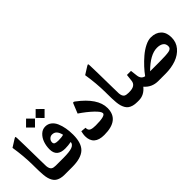

<svg xmlns="http://www.w3.org/2000/svg" viewBox="31 -1466 2174 2174"><g transform="rotate(-45 1118.0 -379.0)"><path d="M156.2 -311.5Q157.2 -226.1 158.2 -215.8Q162.6 -169.9 185.1 -155.3Q203.1 -143.6 238.8 -143.6H252Q264.2 -143.6 264.2 -96.2V-60.5Q264.2 0 252 0H236.3Q199.7 0 172.1 -7.8Q144.5 -15.6 126 -29.1Q107.4 -42.5 95 -64.5Q82.5 -86.4 75.7 -110.6Q68.8 -134.8 65.7 -168.2Q62.5 -201.7 61.8 -234.1Q61 -266.6 60.5 -308.6Q60.5 -324.2 60.5 -332Q59.1 -478 34.2 -632.3L121.1 -687Q141.1 -699.2 144.8 -696.8Q148.4 -694.3 149.4 -669.9Q152.3 -606.4 156.2 -311.5Z M530.3 -757.8 602.1 -686.5 530.3 -614.7 459 -686.5ZM377 -757.8 448.2 -686.5 377 -614.7 305.2 -686.5ZM247.1 -143.6H361.3Q459 -143.6 501.7 -159.7Q544.4 -175.8 547.9 -213.4Q497.6 -204.1 451.2 -204.1Q318.4 -204.1 318.4 -324.2Q318.4 -377.9 335.2 -426.8Q352.1 -475.6 386.7 -508.5Q421.4 -541.5 466.8 -541.5Q508.8 -541.5 540.5 -516.8Q572.3 -492.2 590.3 -450.2Q608.4 -408.2 617.2 -358.4Q626 -308.6 626 -252.4Q626 -115.7 562.7 -57.9Q499.5 0 358.4 0H247.1Q220.2 0 220.2 -70.3V-86.4Q220.2 -143.6 247.1 -143.6ZM462.4 -322.8Q514.6 -322.8 543.9 -332.5Q533.2 -378.4 512.2 -400.6Q491.2 -422.9 457 -422.9Q432.6 -422.9 413.6 -404.5Q394.5 -386.2 394.5 -358.9Q394.5 -337.9 411.4 -330.3Q428.2 -322.8 462.4 -322.8Z M779.8 -208.5Q779.8 -200.2 780.8 -192.4Q784.2 -165 808.8 -155Q833.5 -145 880.4 -145Q1036.6 -145 1036.6 -186Q1036.6 -213.4 976.3 -270.5Q916 -327.6 830.1 -385.7L876.5 -500.5Q883.8 -520.5 906.7 -502.4Q1114.7 -346.7 1114.7 -190.4Q1114.7 0 873 0Q708 0 708 -146.5Q708 -171.4 718.3 -214.4Z M1319.8 -311.5Q1320.8 -226.1 1321.8 -215.8Q1326.2 -169.9 1348.6 -155.3Q1366.7 -143.6 1402.3 -143.6H1415.5Q1427.7 -143.6 1427.7 -96.2V-60.5Q1427.7 0 1415.5 0H1399.9Q1363.3 0 1335.7 -7.8Q1308.1 -15.6 1289.6 -29.1Q1271 -42.5 1258.5 -64.5Q1246.1 -86.4 1239.3 -110.6Q1232.4 -134.8 1229.2 -168.2Q1226.1 -201.7 1225.3 -234.1Q1224.6 -266.6 1224.1 -308.6Q1224.1 -324.2 1224.1 -332Q1222.7 -478 1197.8 -632.3L1284.7 -687Q1304.7 -699.2 1308.3 -696.8Q1312 -694.3 1313 -669.9Q1315.9 -606.4 1319.8 -311.5Z M2025.4 -409.7Q2102.5 -409.7 2147.7 -366Q2192.9 -322.3 2192.4 -241.7Q2192.4 -166 2145.8 -110.4Q2099.1 -54.7 2022.7 -27.3Q1946.3 0 1851.1 0H1736.8Q1635.3 0 1571.3 -74.7Q1510.7 0 1426.8 0H1410.6Q1383.8 0 1383.8 -70.3V-86.4Q1383.8 -143.6 1410.6 -143.6H1417.5Q1517.1 -143.6 1524.9 -215.8L1534.2 -299.8H1599.1L1608.9 -217.3Q1612.3 -185.1 1628.4 -166.5Q1644.5 -147.9 1669.9 -144Q1700.2 -186 1740.7 -230Q1781.2 -273.9 1829.6 -315.4Q1877.9 -356.9 1930.2 -383.3Q1982.4 -409.7 2025.4 -409.7ZM1749 -143.6H1895.5Q2007.8 -143.6 2052.2 -152.3Q2096.7 -161.1 2096.7 -198.2Q2096.7 -237.8 2068.4 -257.6Q2040 -277.3 1991.7 -277.3Q1882.8 -277.3 1749 -143.6Z"/></g></svg>

Font: Sahel SemiBold WOL
Style: SemiBold-WOL
Weight: 600
Foundry: Saber Rastikerdar (saber.rastikerdar@gmail.com)
Version: Version 3.4.0